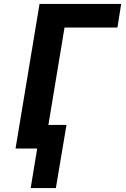

<svg xmlns="http://www.w3.org/2000/svg" viewBox="-20 -755 640 976"><path d="M136 201 169 0H59L181 -735H596L577 -615H308L226 -120H318L264 201Z"/></svg>

Font: Iosevka SS04 Heavy Extended
Style: Italic
Weight: 900
Width: 7
Italic angle: -9°
Monospace: yes
Designer: Belleve Invis
Foundry: Belleve Invis
Version: Version 19.0.0; ttfautohint (v1.8.4)